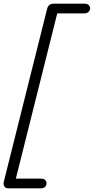

<svg xmlns="http://www.w3.org/2000/svg" viewBox="-76 -792 522 1048"><path d="M-30 236Q-46 236 -52 226Q-58 216 -56 203L181 -743Q184 -757 193 -764.5Q202 -772 220 -772H384Q401 -772 409 -763.5Q417 -755 416 -745Q415 -735 407 -727Q399 -719 384 -719H201L245 -753L2 217L-25 183H147Q164 183 171 191Q178 199 178 209Q178 219 170.5 227.5Q163 236 147 236Z"/></svg>

Font: Edu TAS Beginner
Style: Regular
Weight: 400
Designer: Tina and Corey Anderson
Foundry: Google for Education
Version: Version 1.003